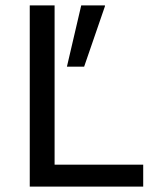

<svg xmlns="http://www.w3.org/2000/svg" viewBox="-20 -695 578 715"><path d="M90.8 0V-675H183.3V-81.7H513.3V0ZM229.2 -446.7 282.5 -675H370.8V-671.7L293.3 -446.7Z"/></svg>

Font: Funnel Sans
Style: Regular
Weight: 400
Designer: NORD ID, Kristian Moeller
Foundry: Dicotype
Version: Version 1.000